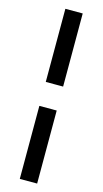

<svg xmlns="http://www.w3.org/2000/svg" viewBox="-142 -817 548 1026"><g transform="rotate(15 132.0 -303.5)"><path d="M84 -773.5H180V-369H84ZM84 -236.5H180V167.5H84Z"/></g></svg>

Font: LatoLatin
Style: Bold
Weight: 700
Designer: Lukasz Dziedzic with Adam Twardoch and Botio Nikoltchev
Foundry: tyPoland Lukasz Dziedzic
Version: Version 2.015; 2015-08-06; http://www.latofonts.com/